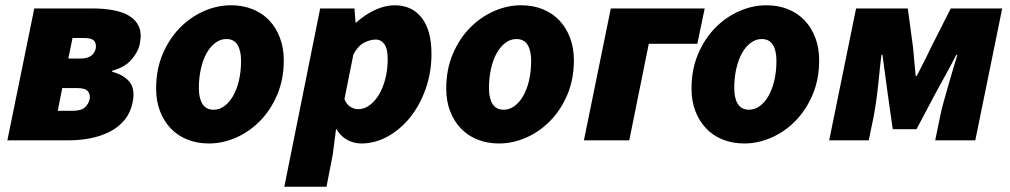

<svg xmlns="http://www.w3.org/2000/svg" viewBox="-20 -532 3828 728"><path d="M8 0 110 -500H330Q372 -500 408.5 -493.5Q445 -487 470.5 -471.5Q496 -456 507 -430.5Q518 -405 510 -366Q505 -337 479.5 -307Q454 -277 406 -264L405 -260Q450 -248 471.5 -221Q493 -194 483 -144Q475 -105 452.5 -77.5Q430 -50 397 -33Q364 -16 324 -8Q284 0 242 0ZM239 -310H284Q311 -310 325 -320Q339 -330 343 -348Q346 -366 337 -377Q328 -388 299 -388H255ZM199 -112H257Q288 -112 302 -125Q316 -138 320 -156Q323 -173 313.5 -185.5Q304 -198 274 -198H216Z M772 12Q727 12 690 -3Q653 -18 627 -45.5Q601 -73 586.5 -111Q572 -149 572 -196Q572 -269 597 -327.5Q622 -386 662.5 -427Q703 -468 753.5 -490Q804 -512 856 -512Q901 -512 938 -497Q975 -482 1001 -454.5Q1027 -427 1041.5 -388.5Q1056 -350 1056 -304Q1056 -231 1031 -172.5Q1006 -114 965.5 -73Q925 -32 874.5 -10Q824 12 772 12ZM790 -116Q812 -116 831 -130Q850 -144 864 -168.5Q878 -193 886 -227Q894 -261 894 -302Q894 -340 880.5 -362Q867 -384 838 -384Q816 -384 797 -370Q778 -356 764 -331.5Q750 -307 742 -272.5Q734 -238 734 -198Q734 -160 747.5 -138Q761 -116 790 -116Z M1254 -42 1242 52 1218 176H1058L1194 -500H1324L1328 -446H1330Q1363 -476 1401.5 -494Q1440 -512 1476 -512Q1542 -512 1579 -464.5Q1616 -417 1616 -328Q1616 -257 1594 -195Q1572 -133 1535 -87Q1498 -41 1450 -14.5Q1402 12 1350 12Q1321 12 1296 -2Q1271 -16 1256 -42ZM1404 -382Q1384 -382 1361 -370.5Q1338 -359 1320 -326L1286 -156Q1294 -136 1308.5 -127Q1323 -118 1338 -118Q1360 -118 1380 -132Q1400 -146 1415.5 -171Q1431 -196 1440.5 -231Q1450 -266 1450 -308Q1450 -347 1437.5 -364.5Q1425 -382 1404 -382Z M1872 12Q1827 12 1790 -3Q1753 -18 1727 -45.5Q1701 -73 1686.5 -111Q1672 -149 1672 -196Q1672 -269 1697 -327.5Q1722 -386 1762.5 -427Q1803 -468 1853.5 -490Q1904 -512 1956 -512Q2001 -512 2038 -497Q2075 -482 2101 -454.5Q2127 -427 2141.5 -388.5Q2156 -350 2156 -304Q2156 -231 2131 -172.5Q2106 -114 2065.5 -73Q2025 -32 1974.5 -10Q1924 12 1872 12ZM1890 -116Q1912 -116 1931 -130Q1950 -144 1964 -168.5Q1978 -193 1986 -227Q1994 -261 1994 -302Q1994 -340 1980.5 -362Q1967 -384 1938 -384Q1916 -384 1897 -370Q1878 -356 1864 -331.5Q1850 -307 1842 -272.5Q1834 -238 1834 -198Q1834 -160 1847.5 -138Q1861 -116 1890 -116Z M2194 0 2296 -500H2652L2624 -366H2440L2366 0Z M2802 12Q2757 12 2720 -3Q2683 -18 2657 -45.5Q2631 -73 2616.5 -111Q2602 -149 2602 -196Q2602 -269 2627 -327.5Q2652 -386 2692.5 -427Q2733 -468 2783.5 -490Q2834 -512 2886 -512Q2931 -512 2968 -497Q3005 -482 3031 -454.5Q3057 -427 3071.5 -388.5Q3086 -350 3086 -304Q3086 -231 3061 -172.5Q3036 -114 2995.5 -73Q2955 -32 2904.5 -10Q2854 12 2802 12ZM2820 -116Q2842 -116 2861 -130Q2880 -144 2894 -168.5Q2908 -193 2916 -227Q2924 -261 2924 -302Q2924 -340 2910.5 -362Q2897 -384 2868 -384Q2846 -384 2827 -370Q2808 -356 2794 -331.5Q2780 -307 2772 -272.5Q2764 -238 2764 -198Q2764 -160 2777.5 -138Q2791 -116 2820 -116Z M3124 0 3226 -500H3422L3442 -352Q3445 -322 3447 -296Q3449 -270 3452 -244H3456Q3469 -270 3482.5 -296Q3496 -322 3510 -352L3585 -500H3780L3678 0H3526L3545 -92Q3549 -113 3557.5 -144Q3566 -175 3575.5 -207.5Q3585 -240 3594 -271Q3603 -302 3610 -324H3606Q3588 -289 3566 -249Q3544 -209 3526 -176L3455 -42H3365L3346 -176Q3342 -209 3336 -250Q3330 -291 3326 -324H3322Q3319 -302 3316 -271Q3313 -240 3309.5 -207.5Q3306 -175 3301.5 -144Q3297 -113 3293 -92L3274 0Z"/></svg>

Font: mr_Source Sans Pro
Style: Italic
Weight: 900
Italic angle: -11°
Designer: Paul D. Hunt
Foundry: Adobe Systems Incorporated
Version: Version 1.076;July 10, 2024;FontCreator 11.5.0.2430 64-bit